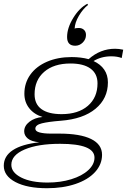

<svg xmlns="http://www.w3.org/2000/svg" viewBox="-35 -802 672 1016"><path d="M617 -539 609 -495Q585 -504 554 -504Q501 -504 460 -479Q497 -462 516.5 -433.5Q536 -405 536 -366Q536 -281 470.5 -226.5Q405 -172 286 -163Q222 -158 187 -149.5Q152 -141 152 -121Q152 -107 175 -101Q198 -95 233 -95H278Q389 -95 447 -66.5Q505 -38 505 17Q505 68 468 108.5Q431 149 364.5 171.5Q298 194 214 194Q109 194 47 161.5Q-15 129 -15 75Q-15 24 33 -7.5Q81 -39 173 -49Q131 -53 112 -69Q93 -85 93 -107Q93 -136 120.5 -157.5Q148 -179 190 -183Q145 -197 119.5 -229.5Q94 -262 94 -306Q94 -363 125.5 -407Q157 -451 214 -475.5Q271 -500 344 -500Q393 -500 434 -489Q496 -544 574 -544Q594 -544 617 -539ZM481 -361Q481 -412 444 -439Q407 -466 338 -466Q250 -466 199 -422Q148 -378 148 -303Q148 -251 184.5 -224.5Q221 -198 291 -198Q379 -198 430 -242Q481 -286 481 -361ZM25 70Q25 111 77.5 137.5Q130 164 217 164Q285 164 342 146.5Q399 129 432 98.5Q465 68 465 32Q465 -41 283 -41Q166 -41 95.5 -11Q25 19 25 70ZM320 -606Q320 -654 352.5 -707Q385 -760 427 -782L431 -776Q404 -755 382.5 -718.5Q361 -682 360 -650Q363 -654 382 -654Q399 -654 409.5 -644Q420 -634 420 -617Q420 -594 403 -577Q386 -560 363 -560Q320 -560 320 -606Z"/></svg>

Font: Fahkwang ExtraLight
Style: Italic
Weight: 275
Italic angle: -10°
Designer: Suppakit Chalermlarp | Katatrad Co.,Ltd.
Foundry: Cadson Demak Co.,Ltd.
Version: Version 1.000; ttfautohint (v1.6)